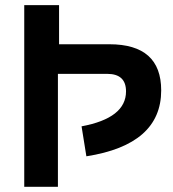

<svg xmlns="http://www.w3.org/2000/svg" viewBox="-20 -718 664 738"><path d="M73.2 0V-698.2H207V-547.9H400.4Q599.6 -547.9 599.6 -370.6Q599.6 -162.1 312 -117.2L293.5 -232.4Q464.4 -264.2 464.4 -366.7Q464.4 -434.1 392.1 -434.1H202.6V0Z"/></svg>

Font: Voltera
Style: Bold
Weight: 700
Designer: Bernd Montag
Version: Version 1.301